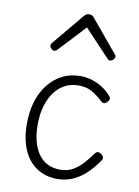

<svg xmlns="http://www.w3.org/2000/svg" viewBox="-94 -899 710 980"><g transform="rotate(10 261.5 -409.0)"><path d="M271 19Q212 19 166.5 -10.5Q121 -40 96 -96.5Q71 -153 71 -233Q71 -294 86.5 -346Q102 -398 132.5 -437Q163 -476 205 -497.5Q247 -519 300 -519Q344 -519 387.5 -499Q431 -479 461 -443Q467 -436 466 -429Q465 -422 456 -412Q447 -403 439.5 -403.5Q432 -404 425 -410Q396 -437 368 -453.5Q340 -470 296 -470Q259 -470 227.5 -453.5Q196 -437 173.5 -406.5Q151 -376 138.5 -333Q126 -290 126 -237Q126 -174 143.5 -127.5Q161 -81 194.5 -56Q228 -31 277 -30Q316 -30 344.5 -46.5Q373 -63 396 -89Q419 -115 440 -144Q447 -152 455 -152Q463 -152 472 -145Q480 -139 483 -131.5Q486 -124 480 -114Q452 -73 420 -43Q388 -13 351.5 3Q315 19 271 19ZM143 -623Q135 -623 127.5 -631Q120 -639 120 -647Q120 -649 121 -652Q122 -655 125 -659L263 -825Q268 -831 273.5 -834Q279 -837 288 -837Q297 -837 302.5 -834Q308 -831 313 -825L451 -659Q455 -655 456 -652Q457 -649 457 -647Q457 -639 449 -631Q441 -623 433 -623Q428 -623 424.5 -625.5Q421 -628 417 -632L288 -769L160 -632Q156 -628 152 -625.5Q148 -623 143 -623Z"/></g></svg>

Font: Playwrite FR Moderne ExtraLight
Style: Regular
Weight: 250
Version: Version 1.002